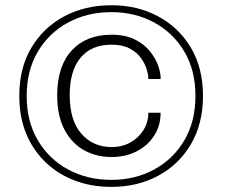

<svg xmlns="http://www.w3.org/2000/svg" viewBox="-20 -746 926 752"><path d="M416 -14Q313 -14 231.5 -57.5Q150 -101 102.8 -181.2Q55.5 -261.5 55.5 -370.5Q55.5 -479.5 102.8 -559Q150 -638.5 231.5 -682Q313 -725.5 416 -725.5Q518 -725.5 599.2 -682Q680.5 -638.5 727.8 -559Q775 -479.5 775 -370.5Q775 -261.5 727.8 -181.2Q680.5 -101 599.2 -57.5Q518 -14 416 -14ZM416 -41.5Q508.5 -41.5 583.2 -81.8Q658 -122 701.8 -196Q745.5 -270 745.5 -370.5Q745.5 -470.5 701.8 -544.2Q658 -618 583.2 -658.2Q508.5 -698.5 416 -698.5Q322.5 -698.5 247.5 -658.2Q172.5 -618 128.5 -544.2Q84.5 -470.5 84.5 -370.5Q84.5 -270 128.5 -196Q172.5 -122 247.5 -81.8Q322.5 -41.5 416 -41.5ZM417 -131Q356.5 -131 308.2 -158.2Q260 -185.5 232 -239.2Q204 -293 204 -372.5Q204 -486.5 260.8 -548.2Q317.5 -610 417 -610Q471 -610 508 -591.5Q545 -573 567.2 -545.2Q589.5 -517.5 599.2 -489.5Q609 -461.5 609 -442.5V-436.5H561V-440.5Q561 -453.5 554.5 -475Q548 -496.5 532 -518.8Q516 -541 488 -556Q460 -571 417 -571Q338 -571 295.5 -520Q253 -469 253 -373.5Q253 -274 299 -222Q345 -170 417 -170Q458.5 -170 491 -188.2Q523.5 -206.5 542.2 -237Q561 -267.5 561 -304.5H609Q609 -253.5 583.5 -214.2Q558 -175 514.8 -153Q471.5 -131 417 -131Z"/></svg>

Font: Epilogue Light
Style: Regular
Weight: 300
Designer: Tyler Finck
Foundry: Etcetera Type Co
Version: Version 2.111; ttfautohint (v1.8.3)